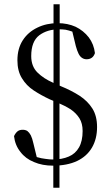

<svg xmlns="http://www.w3.org/2000/svg" viewBox="-20 -768 519 904"><path d="M230 12Q296 12 343 -10Q389 -32 413 -73Q437 -114 437 -170Q437 -222 415 -257Q393 -292 355 -317Q316 -342 267 -362L231 -378Q185 -398 156 -427Q127 -456 127 -504Q127 -573 165 -602Q203 -630 258 -630Q273 -630 289 -628Q304 -625 321 -619Q338 -613 357 -604L316 -638L337 -551Q343 -529 350 -515Q357 -501 367 -495Q376 -489 388 -489Q402 -489 412 -496Q422 -503 427 -518Q422 -560 398 -592Q373 -624 336 -642Q298 -659 252 -659Q199 -659 156 -638Q112 -617 87 -578Q62 -539 62 -484Q62 -434 83 -400Q104 -365 139 -342Q174 -319 215 -300L251 -285Q286 -270 313 -253Q339 -235 354 -211Q369 -187 369 -151Q369 -104 352 -74Q335 -44 304 -31Q272 -17 229 -17Q213 -17 194 -20Q175 -22 155 -28Q135 -34 117 -44L157 -12L137 -94Q132 -117 125 -131Q118 -144 109 -151Q100 -157 87 -157Q72 -157 63 -150Q53 -142 46 -127Q51 -84 76 -53Q100 -21 140 -5Q179 12 230 12ZM231 116H260V-321H231ZM232 -321H261V-748H232Z"/></svg>

Font: Source Serif 4 48pt
Style: Regular
Weight: 400
Designer: Frank Grie√ühammer
Foundry: Adobe Systems Incorporated
Version: Version 4.004;hotconv 1.0.116;makeotfexe 2.5.65601